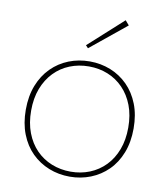

<svg xmlns="http://www.w3.org/2000/svg" viewBox="-104 -1071 1020 1170"><g transform="rotate(10 406.5 -486.0)"><path d="M407 13Q338 13 277.5 -11Q217 -35 171 -80.5Q125 -126 99 -192.5Q73 -259 73 -343Q73 -428 99 -494Q125 -560 171 -606Q217 -652 277.5 -676Q338 -700 407 -700Q475 -700 535.5 -676Q596 -652 642 -606Q688 -560 714 -494Q740 -428 740 -343Q740 -259 714 -192.5Q688 -126 642 -80.5Q596 -35 535.5 -11Q475 13 407 13ZM407 -18Q470 -18 524.5 -40Q579 -62 620 -104Q661 -146 684 -206.5Q707 -267 707 -343Q707 -420 684 -480Q661 -540 620 -582.5Q579 -625 524.5 -647Q470 -669 407 -669Q344 -669 289 -647Q234 -625 193 -582.5Q152 -540 129 -480Q106 -420 106 -343Q106 -267 129 -206.5Q152 -146 193 -104Q234 -62 289 -40Q344 -18 407 -18ZM381 -777 366 -793 578 -985 602 -957Z"/></g></svg>

Font: BioRhyme ExtraBold ExtraLight
Style: Regular
Weight: 250
Version: Version 1.600;gftools[0.9.33]